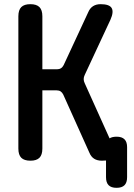

<svg xmlns="http://www.w3.org/2000/svg" viewBox="-20 -760 640 920"><path d="M126 10Q96 10 82 -4Q68 -18 68 -48V-682Q68 -712 82 -726Q96 -740 125.5 -740Q155 -740 169 -726Q183 -712 183 -682V-428H253Q264 -428 272 -433Q280 -438 285 -448L403 -702Q411 -721 426 -730.5Q441 -740 462 -740Q504 -740 515 -721.5Q526 -703 509 -665L386 -401Q381 -391 381 -381Q381 -371 386 -361L505 -97Q517 -105 539 -105Q564 -105 576.5 -92.5Q589 -80 589 -55V89Q589 115 576.5 127.5Q564 140 538.5 140Q513 140 500.5 127.5Q488 115 488 89V9Q479 10 468 10Q446 10 431 0.5Q416 -9 408 -29L283 -307Q278 -317 270.5 -322Q263 -327 252 -327H183V-48Q183 -18 169 -4Q155 10 126 10Z"/></svg>

Font: Maple Mono SemiBold
Style: Regular
Weight: 600
Monospace: yes
Designer: subframe7536
Version: Version 7.000